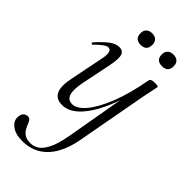

<svg xmlns="http://www.w3.org/2000/svg" viewBox="-262 -619 960 960"><g transform="rotate(45 218.0 -139.5)"><path d="M114.4 281Q66.2 281 38.7 258.5Q11.2 236 16.6 205Q19.2 187.2 29 180.2Q38.8 173.2 49.2 173.2Q61.2 173.2 67.4 182.1Q73.6 191 78.3 203.8Q83 216.6 90.8 229.4Q98.6 242.2 113.5 251.1Q128.4 260 154.4 260Q175.6 260 196.5 246.9Q217.4 233.8 235.5 197.8Q253.6 161.8 265.6 94L334 -297L349.2 -380Q351.2 -394 379.2 -394Q395.4 -394 399.9 -392.5Q404.4 -391 404.4 -388Q404.4 -385 399.1 -361.5Q393.8 -338 388.6 -312L318.6 70Q307.6 133.4 281.6 181Q255.6 228.6 214.4 254.8Q173.2 281 114.4 281ZM130.2 13Q87.4 13 72.3 -18.3Q57.2 -49.6 71.8 -119L107.6 -297Q113.4 -327.6 108.5 -341.4Q103.6 -355.2 90.6 -355.2Q79.8 -355.2 63.2 -342.8Q46.6 -330.4 25 -309Q21.8 -305 17.8 -309Q13.8 -313 17 -317Q50.6 -355 77 -375Q103.4 -395 129.2 -395Q154.4 -395 161.7 -373.2Q169 -351.4 158 -297L125.4 -138Q113.8 -80.4 123.4 -53Q133 -25.6 162.8 -25.6Q195 -25.6 230.3 -67.1Q265.6 -108.6 297.2 -188Q328.8 -267.4 349.2 -380L360.4 -377.8Q340.6 -261.4 305.2 -173.2Q269.8 -85 224.8 -36Q179.8 13 130.2 13ZM346.6 -477.6Q303.8 -477.6 303.8 -519Q303.8 -538.2 315.1 -548.9Q326.4 -559.6 346.6 -559.6Q366.6 -559.6 377.3 -548.9Q388 -538.2 388 -519Q388 -477.6 346.6 -477.6ZM195.6 -477.6Q153.6 -477.6 153.6 -519Q153.6 -538.2 164.9 -548.9Q176.2 -559.6 195.6 -559.6Q215.6 -559.6 226.3 -548.9Q237 -538.2 237 -519Q237 -477.6 195.6 -477.6Z"/></g></svg>

Font: Cormorant Infant Light
Style: Italic
Weight: 300
Italic angle: -10°
Designer: Christian Thalmann (Catharsis Fonts)
Foundry: Catharsis Fonts
Version: Version 4.001